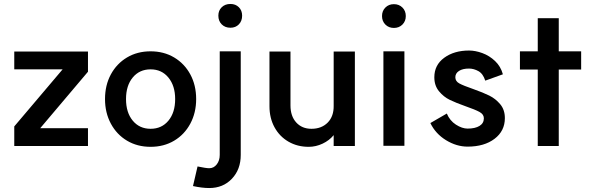

<svg xmlns="http://www.w3.org/2000/svg" viewBox="-20 -728 3011 969"><path d="M424 -366 183 -81H424V9H52V-90L296 -378H52V-468H424Z M864 -228Q864 -295 830 -336.5Q796 -378 740 -378Q684 -378 650 -337Q616 -296 616 -228Q616 -160 650 -119Q684 -78 740 -78Q796 -78 830 -119Q864 -160 864 -228ZM970 -228Q970 -159 940.5 -104Q911 -49 859 -18Q807 13 740 13Q673 13 621 -18Q569 -49 539.5 -104Q510 -159 510 -228Q510 -298 539.5 -352.5Q569 -407 621 -438Q673 -469 740 -469Q807 -469 859 -438Q911 -407 940.5 -352.5Q970 -298 970 -228Z M1036 121Q1059 121 1074 101.5Q1089 82 1089 54V-469H1195V54Q1195 127 1150.5 174Q1106 221 1036 221Q1000 221 954 211L977 112Q1020 121 1036 121ZM1202 -649Q1202 -622 1185.5 -605Q1169 -588 1143 -588Q1116 -588 1099 -605Q1082 -622 1082 -649Q1082 -675 1099 -691.5Q1116 -708 1143 -708Q1169 -708 1185.5 -691.5Q1202 -675 1202 -649Z M1552 -78Q1603 -78 1634 -109.5Q1665 -141 1664 -195V-468H1771V9H1664V-46Q1642 -19 1608 -3Q1574 13 1538 13Q1481 13 1436 -13Q1391 -39 1365.5 -85.5Q1340 -132 1340 -192V-468H1446V-196Q1446 -142 1475 -110Q1504 -78 1552 -78Z M2021 -469V8H1915V-469ZM2028 -647Q2028 -621 2011 -604Q1994 -587 1968 -587Q1942 -587 1925 -604Q1908 -621 1908 -647Q1908 -673 1925 -690Q1942 -707 1968 -707Q1994 -707 2011 -690Q2028 -673 2028 -647Z M2340 -79Q2378 -79 2400 -92.5Q2422 -106 2422 -131Q2422 -151 2400 -163Q2378 -175 2329 -192Q2281 -209 2250 -224Q2219 -239 2195.5 -267.5Q2172 -296 2172 -338Q2172 -400 2222 -436.5Q2272 -473 2347 -473Q2379 -473 2414.5 -460Q2450 -447 2478.5 -420Q2507 -393 2518 -353L2429 -321Q2418 -356 2394.5 -369Q2371 -382 2347 -382Q2315 -382 2296.5 -370Q2278 -358 2278 -338Q2278 -318 2298 -307Q2318 -296 2370 -278Q2418 -261 2449.5 -245.5Q2481 -230 2504.5 -202Q2528 -174 2528 -132Q2528 -67 2476 -27.5Q2424 12 2340 12Q2284 12 2231 -20.5Q2178 -53 2152 -107L2235 -155Q2250 -119 2281 -99Q2312 -79 2340 -79Z M2694 -377H2604V-469H2694V-636H2800V-469H2913V-377H2800V9H2694Z"/></svg>

Font: SUITE
Style: Bold
Weight: 700
Designer: Sun
Foundry: Sun
Version: Version 2.040